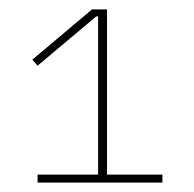

<svg xmlns="http://www.w3.org/2000/svg" viewBox="-20 -718 413 409"><path d="M60 -329V-346H189V-683H185L60 -578L49 -591L176 -698H208V-346H326V-329Z"/></svg>

Font: IBM Plex Sans Arabic Thin
Style: Regular
Weight: 100
Designer: Mike Abbink, Paul van der Laan, Pieter van Rosmalen, Wael Morcos, Khajak Apelian
Foundry: Bold Monday
Version: Version 1.101